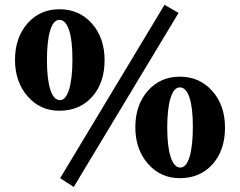

<svg xmlns="http://www.w3.org/2000/svg" viewBox="-20 -721 983 787"><path d="M282.2 45.4 226.6 9.3 654.3 -701.2 711.9 -668ZM223.1 -267.1Q144.5 -267.1 93 -326.4Q41.5 -385.7 41.5 -475.6Q41.5 -566.4 92.5 -624.8Q143.6 -683.1 223.6 -683.1Q305.2 -683.1 356.9 -624.3Q408.7 -565.4 408.7 -474.1Q408.7 -381.3 357.7 -324.2Q306.6 -267.1 223.1 -267.1ZM225.6 -310.5Q250 -310.5 263.4 -355Q276.9 -399.4 276.9 -478Q276.9 -556.2 262.9 -597.9Q249 -639.6 223.1 -639.6Q198.7 -639.6 185.5 -595.7Q172.4 -551.8 172.4 -474.1Q172.4 -396.5 186.3 -353.5Q200.2 -310.5 225.6 -310.5ZM716.8 9.3Q637.7 9.3 586.2 -50Q534.7 -109.4 534.7 -199.2Q534.7 -290 585.7 -348.4Q636.7 -406.7 717.3 -406.7Q798.3 -406.7 850.3 -347.9Q902.3 -289.1 902.3 -197.8Q902.3 -105 851.3 -47.9Q800.3 9.3 716.8 9.3ZM719.2 -34.2Q743.7 -34.2 757.1 -78.6Q770.5 -123 770.5 -201.7Q770.5 -279.8 756.6 -321.3Q742.7 -362.8 716.8 -362.8Q692.4 -362.8 679 -318.8Q665.5 -274.9 665.5 -197.8Q665.5 -120.1 679.7 -77.1Q693.8 -34.2 719.2 -34.2Z"/></svg>

Font: Elstob 10pt
Style: Bold
Weight: 700
Designer: Peter S. Baker
Version: Version 1.015